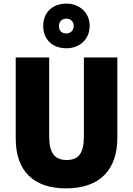

<svg xmlns="http://www.w3.org/2000/svg" viewBox="-20 -1032 735 1062"><path d="M347 -765C421 -765 476 -815 476 -889C476 -962 420 -1012 347 -1012C270 -1012 219 -963 219 -888C219 -814 270 -765 347 -765ZM347 -847C320 -847 306 -864 306 -888C306 -913 324 -929 347 -929C370 -929 388 -913 388 -888C388 -864 370 -847 347 -847ZM629 -269V-714H444V-278C444 -184 415 -147 348 -147C284 -147 252 -184 252 -277V-714H67V-265C67 -87 165 10 345 10C533 10 629 -94 629 -269Z"/></svg>

Font: Noto Sans Arabic SemCond Blk
Style: Regular
Weight: 900
Width: 4
Designer: Monotype Design Team, Nadine Chahine, Nizar Qandah and Khaled Hosny
Foundry: Monotype Imaging Inc.
Version: Version 2.012